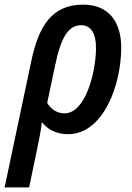

<svg xmlns="http://www.w3.org/2000/svg" viewBox="-61 -570 572 830"><path d="M218 -80C184 -80 159 -99 143 -125L177 -286C202 -406 233 -461 290 -461C333 -461 354 -424 354 -363C354 -262 310 -80 218 -80ZM-41 240H65L100 72C108 32 116 -5 120 -42C145 -11 181 10 233 10C386 10 463 -203 463 -364C463 -479 406 -550 299 -550C161 -550 105 -455 73 -300Z"/></svg>

Font: Noto Sans Display SemiCondensed Medium
Style: Italic
Weight: 500
Width: 4
Italic angle: -12°
Designer: Monotype Design Team
Foundry: Monotype Imaging Inc.
Version: Version 1.900